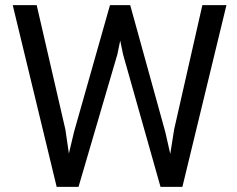

<svg xmlns="http://www.w3.org/2000/svg" viewBox="-20 -731 927 751"><path d="M235.8 -224.1 249.5 -130.4 269.5 -214.8 410.2 -710.9H489.3L626.5 -214.8L646 -128.9L661.1 -224.6L771.5 -710.9H865.7L693.4 0H607.9L461.4 -518.1L450.2 -572.3L439 -518.1L287.1 0H201.7L29.8 -710.9H123.5Z"/></svg>

Font: SteelSelectRoboto
Style: Roboto-Regular
Weight: 400
Designer: Google
Version: Version 2.137; 2017